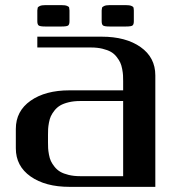

<svg xmlns="http://www.w3.org/2000/svg" viewBox="-20 -726 707 746"><path d="M500 -685.5V-643.6Q500 -631.3 495.1 -627.2Q490.2 -623 468.8 -623H406.2Q385.3 -623 380.1 -627.2Q375 -631.3 375 -643.6V-685.5Q375.5 -692.9 376.5 -696Q377.4 -699.2 384.5 -702.6Q391.6 -706.1 406.2 -706.1H468.8Q483.4 -706.1 490.5 -703.1Q497.6 -700.2 498.5 -697Q499.5 -693.8 500 -685.5ZM250 -685.5V-643.6Q250 -631.3 245.1 -627.2Q240.2 -623 218.8 -623H156.2Q135.3 -623 130.1 -627.2Q125 -631.3 125 -643.6V-685.5Q125.5 -692.9 126.5 -696Q127.4 -699.2 134.5 -702.6Q141.6 -706.1 156.2 -706.1H218.8Q233.4 -706.1 240.5 -703.1Q247.6 -700.2 248.5 -697Q249.5 -693.8 250 -685.5ZM125 -541.5V-583.5H375Q468.8 -583.5 526.1 -543.2Q583.5 -502.9 583.5 -433.1V0H250Q156.2 0 98.9 -40.3Q41.5 -80.6 41.5 -149.9V-225.1Q41.5 -294.4 98.9 -334.7Q156.2 -375 250 -375H458.5V-410.6Q458.5 -423.8 458 -433.3Q457.5 -442.9 454.8 -457.5Q452.1 -472.2 447.3 -482.7Q442.4 -493.2 433.1 -505.1Q423.8 -517.1 411.1 -524.4Q398.4 -531.7 378.4 -536.6Q358.4 -541.5 333.5 -541.5ZM458.5 -41.5V-333.5H291.5Q266.6 -333.5 246.6 -328.6Q226.6 -323.7 213.9 -316.2Q201.2 -308.6 191.9 -296.9Q182.6 -285.2 177.7 -274.7Q172.9 -264.2 170.2 -249.5Q167.5 -234.9 167 -225.1Q166.5 -215.3 166.5 -202.1V-172.9Q166.5 -159.7 167 -149.9Q167.5 -140.1 170.2 -125.5Q172.9 -110.8 177.7 -100.3Q182.6 -89.8 191.9 -78.1Q201.2 -66.4 213.9 -58.8Q226.6 -51.3 246.6 -46.4Q266.6 -41.5 291.5 -41.5Z"/></svg>

Font: Gputeks
Style: Bold
Weight: 600
Width: 8
Version: Version 0.9